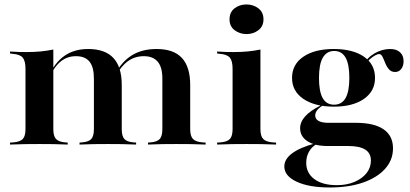

<svg xmlns="http://www.w3.org/2000/svg" viewBox="-20 -649 1841 862"><path d="M157.3 -2.4Q121.8 -2.4 93.1 -2Q64.5 -1.6 25 0V-8.9L39.5 -9.7Q70.2 -12.1 82.3 -25Q94.4 -37.9 94.4 -69.4V-208.9H219.4V-69.4Q219.4 -37.9 231.5 -25Q243.5 -12.1 272.6 -9.7L283.9 -8.9V0Q246.8 -1.6 219 -2Q191.1 -2.4 157.3 -2.4ZM94.4 -208.9V-340.3Q94.4 -375 82.3 -389.9Q70.2 -404.8 37.1 -407.3L25 -408.9V-417.7Q49.2 -416.1 64.5 -415.7Q79.8 -415.3 99.2 -415.3Q133.9 -415.3 162.9 -418.1Q191.9 -421 219.4 -426.6V-417.7V-208.9ZM401.6 -208.9V-296.8Q401.6 -347.6 381.9 -372.2Q362.1 -396.8 321 -396.8Q281.5 -396.8 252 -372.6Q222.6 -348.4 199.2 -296.8L196.8 -302.4Q225 -367.7 269.4 -398.4Q313.7 -429 375.8 -429Q451.6 -429 489.1 -388.7Q526.6 -348.4 526.6 -267.7V-208.9ZM464.5 -2.4Q429.8 -2.4 402.4 -2Q375 -1.6 337.1 0V-8.9L348.4 -9.7Q378.2 -12.1 389.9 -25Q401.6 -37.9 401.6 -69.4V-208.9H526.6V-69.4Q526.6 -37.9 538.3 -25Q550 -12.1 579.8 -9.7L591.1 -8.9V0Q554 -1.6 526.2 -2Q498.4 -2.4 464.5 -2.4ZM708.9 -208.9V-296.8Q708.9 -347.6 687.9 -372.2Q666.9 -396.8 625.8 -396.8Q586.3 -396.8 555.2 -375Q524.2 -353.2 497.6 -304.8L495.2 -312.9Q525 -371 571 -400Q616.9 -429 683.1 -429Q759.7 -429 796.8 -388.7Q833.9 -348.4 833.9 -267.7V-208.9ZM771.8 -2.4Q737.1 -2.4 709.7 -2Q682.3 -1.6 644.4 0V-8.9L655.6 -9.7Q685.5 -12.1 697.2 -25Q708.9 -37.9 708.9 -69.4V-208.9H833.9V-69.4Q833.9 -37.9 846.4 -25Q858.9 -12.1 889.5 -9.7L903.2 -8.9V0Q865.3 -1.6 836.3 -2Q807.3 -2.4 771.8 -2.4Z M1024.2 -208.9V-340.3Q1024.2 -375 1012.1 -389.9Q1000 -404.8 966.9 -407.3L954.8 -408.9V-417.7Q979 -416.1 994.4 -415.7Q1009.7 -415.3 1029 -415.3Q1063.7 -415.3 1092.7 -418.1Q1121.8 -421 1149.2 -426.6V-417.7V-208.9ZM1087.1 -2.4Q1051.6 -2.4 1023 -2Q994.4 -1.6 954.8 0V-8.9L969.4 -9.7Q1000 -12.1 1012.1 -25Q1024.2 -37.9 1024.2 -69.4V-208.9H1149.2V-69.4Q1149.2 -37.9 1161.7 -25Q1174.2 -12.1 1204.8 -9.7L1219.4 -8.9V0Q1180.6 -1.6 1151.6 -2Q1122.6 -2.4 1087.1 -2.4ZM1087.1 -496Q1056.5 -496 1033.5 -513.3Q1010.5 -530.6 1010.5 -562.1Q1010.5 -594.4 1033.1 -611.7Q1055.6 -629 1086.3 -629Q1116.9 -629 1139.9 -611.7Q1162.9 -594.4 1162.9 -562.1Q1162.9 -530.6 1139.9 -513.3Q1116.9 -496 1087.1 -496Z M1460.5 192.7Q1367.7 192.7 1312.1 166.9Q1256.5 141.1 1256.5 98.4Q1256.5 65.3 1291.9 39.1Q1327.4 12.9 1393.5 -4.8L1400.8 -1.6Q1379 10.5 1366.9 32.7Q1354.8 54.8 1354.8 81.5Q1354.8 128.2 1391.5 155.2Q1428.2 182.3 1491.9 182.3Q1537.1 182.3 1571.4 167.7Q1605.6 153.2 1625.4 128.6Q1645.2 104 1645.2 71.8Q1645.2 38.7 1619.8 22.6Q1594.4 6.5 1542.7 6.5H1450Q1393.5 6.5 1360.5 -14.9Q1327.4 -36.3 1327.4 -73.4Q1327.4 -101.6 1350.4 -127Q1373.4 -152.4 1420.2 -175.8L1428.2 -175Q1410.5 -163.7 1402.8 -152.8Q1395.2 -141.9 1395.2 -130.6Q1395.2 -114.5 1410.5 -106Q1425.8 -97.6 1454.8 -97.6H1577.4Q1659.7 -97.6 1702 -68.5Q1744.4 -39.5 1744.4 16.9Q1744.4 69.4 1708.9 108.9Q1673.4 148.4 1609.7 170.6Q1546 192.7 1460.5 192.7ZM1479 -170.2Q1393.5 -170.2 1342.3 -204.8Q1291.1 -239.5 1291.1 -299.2Q1291.1 -359.7 1341.9 -394.4Q1392.7 -429 1478.2 -429Q1563.7 -429 1613.7 -394.8Q1663.7 -360.5 1663.7 -299.2Q1663.7 -239.5 1613.7 -204.8Q1563.7 -170.2 1479 -170.2ZM1479.8 -179Q1514.5 -179 1531.5 -208.9Q1548.4 -238.7 1548.4 -299.2Q1548.4 -360.5 1531.5 -390.3Q1514.5 -420.2 1480.6 -420.2Q1446.8 -420.2 1429.4 -390.3Q1412.1 -360.5 1412.1 -299.2Q1412.1 -238.7 1428.6 -208.9Q1445.2 -179 1479.8 -179ZM1754 -325.8Q1736.3 -325.8 1725.8 -338.3Q1715.3 -350.8 1709.3 -366.5Q1703.2 -382.3 1697.2 -394.4Q1691.1 -406.5 1681.5 -406.5Q1675.8 -406.5 1663.7 -400Q1651.6 -393.5 1639.1 -381.9Q1626.6 -370.2 1618.5 -351.6L1613.7 -358.9Q1627.4 -389.5 1661.3 -409.3Q1695.2 -429 1732.3 -429Q1759.7 -429 1775.8 -414.5Q1791.9 -400 1791.9 -374.2Q1791.9 -353.2 1781.5 -339.5Q1771 -325.8 1754 -325.8Z"/></svg>

Font: Playfair 144pt SemiExpanded ExtraBold
Style: Regular
Weight: 800
Width: 6
Designer: Claus Eggers Sørensen
Foundry: Claus Eggers Sørensen
Version: Version 2.203